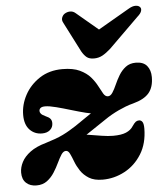

<svg xmlns="http://www.w3.org/2000/svg" viewBox="-53 -781 726 844"><g transform="rotate(-5 310.0 -359.5)"><path d="M278.5 -165Q288 -171.5 303.2 -181.8Q318.5 -192 342 -207.8Q365.5 -223.5 399 -246Q415.5 -257.5 431.5 -266.5Q447.5 -275.5 463 -282.8Q478.5 -290 494.5 -296.2Q510.5 -302.5 528.5 -307Q577.5 -320 599 -345.5Q620.5 -371 620.5 -415.5Q620.5 -446 604.8 -465.2Q589 -484.5 555.5 -484.5Q528.5 -484.5 510.5 -470.5Q492.5 -456.5 480.5 -436.5Q468.5 -416.5 459.5 -396Q450.5 -375.5 441.5 -361.8Q432.5 -348 421 -348Q409.5 -348 401.2 -361.8Q393 -375.5 382.5 -396Q372 -416.5 354.8 -436.5Q337.5 -456.5 308 -470.5Q278.5 -484.5 231.5 -484.5Q173.5 -484.5 131 -456.8Q88.5 -429 65.5 -386.5Q42.5 -344 42.5 -298.5Q42.5 -256 64 -233.2Q85.5 -210.5 118.5 -210.5Q140.5 -210.5 153.8 -222Q167 -233.5 167 -252Q167 -263.5 161 -271Q155 -278.5 139.5 -285Q125.5 -291.5 120.5 -297.5Q115.5 -303.5 115.5 -309.5Q115.5 -318 121.8 -323Q128 -328 142 -328Q160 -328 190 -320.2Q220 -312.5 253.8 -302.2Q287.5 -292 318.5 -284.2Q349.5 -276.5 369 -276.5L374 -304Q368 -299 353.5 -289Q339 -279 317.2 -264.5Q295.5 -250 267.5 -230.5Q253.5 -221.5 239.2 -213Q225 -204.5 208.8 -196.5Q192.5 -188.5 173.2 -181.5Q154 -174.5 131 -167.5Q88 -155.5 61.8 -136Q35.5 -116.5 23.5 -93.2Q11.5 -70 11.5 -47Q11.5 -17 28.8 -1Q46 15 74.5 15Q102 15 121 0.8Q140 -13.5 153.2 -34.2Q166.5 -55 176.2 -75.8Q186 -96.5 195.2 -110.8Q204.5 -125 216 -125Q226 -125 233 -110.8Q240 -96.5 247.8 -75.8Q255.5 -55 269.2 -34.2Q283 -13.5 306 0.8Q329 15 366.5 15Q417.5 15 463.5 -9.5Q509.5 -34 538.5 -80.5Q567.5 -127 568 -193Q568 -214 562.5 -222.2Q557 -230.5 547.5 -230.5Q539 -230.5 532.8 -225.8Q526.5 -221 517 -207Q507 -191 486.2 -182Q465.5 -173 428.5 -173Q407 -173 378.8 -177.5Q350.5 -182 325 -186.2Q299.5 -190.5 286 -190.5ZM447.5 -610 312.5 -723.5Q301 -734 287.5 -733.8Q274 -733.5 262.5 -726Q254.5 -720.5 250.5 -709.5Q246.5 -698.5 254.5 -685L321 -555Q331 -537.5 342.5 -528.2Q354 -519 374.5 -519Q395 -519 412 -528.2Q429 -537.5 448.5 -555L580.5 -685Q596 -698.5 598.8 -709.5Q601.5 -720.5 596 -726Q590 -733.5 576.2 -733.8Q562.5 -734 545 -723.5L349 -610Z"/></g></svg>

Font: Fraunces Black
Style: Italic
Weight: 900
Italic angle: -16°
Version: Version 1.000;[b76b70a41]